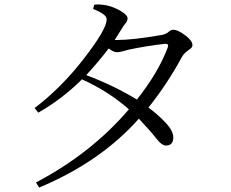

<svg xmlns="http://www.w3.org/2000/svg" viewBox="-20 -798 1040 864"><path d="M735 -585Q741 -601 724 -601Q643 -592 561 -575Q545 -571 531 -567Q517 -563 506 -563Q491 -563 469 -580Q422 -518 368 -460Q495 -412 596 -350Q693 -472 735 -585ZM496 -618H506Q578 -618 710 -641Q730 -646 739 -655Q748 -664 761 -664Q780 -664 813 -639.5Q846 -615 846 -595Q846 -586 837 -579Q828 -572 817.5 -564Q807 -556 800 -544Q733 -420 648 -314Q695 -279 727.5 -243.5Q760 -208 760 -179Q759 -143 727 -143Q708 -143 684 -174Q660 -205 605 -264Q432 -69 156 46L142 23Q391 -108 560 -306Q470 -386 349 -441Q258 -351 152 -291L136 -312Q257 -404 358.5 -535.5Q460 -667 460 -710Q460 -724 443 -735.5Q426 -747 399 -758L404 -777Q431 -780 464 -773Q496 -765 525 -747.5Q554 -730 554 -716Q554 -703 545 -693Q536 -683 525 -664Q511 -641 496 -618Z"/></svg>

Font: Han-Nom Khai
Style: Regular
Weight: 400
Version: Version 1.200;June 22, 2023;FontCreator 14.0.0.2814 64-bit